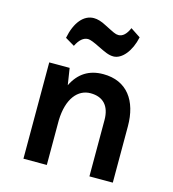

<svg xmlns="http://www.w3.org/2000/svg" viewBox="-111 -843 845 936"><g transform="rotate(15 311.5 -375.5)"><path d="M363 -499C292 -499 241 -467 209 -402L196 -486H93V0H211V-225C214 -337 264 -393 327 -393C390 -393 426 -356 426 -284V0H544V-284C544 -413 483 -499 363 -499ZM384 -702C368 -702 359 -708 311 -732C287 -745 266 -751 248 -751C197 -751 157 -704 141 -623L188 -595C204 -628 224 -645 247 -645C258 -645 278 -637 308 -622C343 -605 363 -595 387 -595C430 -595 472 -646 487 -718L437 -751C423 -718 405 -702 384 -702Z"/></g></svg>

Font: Karla
Style: Bold Stencil
Weight: 400
Designer: Jonathan Pinhorn
Version: Version 1.000